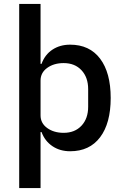

<svg xmlns="http://www.w3.org/2000/svg" viewBox="-20 -760 632 980"><path d="M78 -740H187V-434H192Q209 -481 247.5 -506.5Q286 -532 338 -532Q437 -532 491 -460.5Q545 -389 545 -260Q545 -131 491 -59.5Q437 12 338 12Q286 12 247.5 -14Q209 -40 192 -86H187V200H78ZM305 -82Q362 -82 396 -118.5Q430 -155 430 -215V-305Q430 -365 396 -401.5Q362 -438 305 -438Q255 -438 221 -413.5Q187 -389 187 -349V-171Q187 -131 221 -106.5Q255 -82 305 -82Z"/></svg>

Font: IBM Plex Sans Hebrew Medm
Style: Regular
Weight: 500
Designer: Mike Abbink, Paul van der Laan, Pieter van Rosmalen, Yanek Iontef
Foundry: Bold Monday
Version: Version 1.3